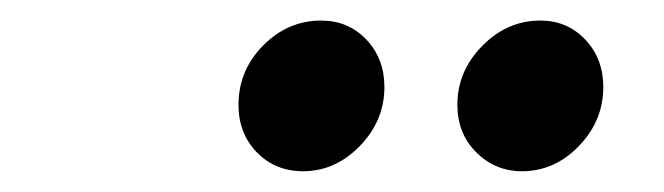

<svg xmlns="http://www.w3.org/2000/svg" viewBox="-20 -767 640 185"><path d="M272.1 -602Q245.2 -602 227.5 -620.2Q209.8 -638.4 209.8 -666Q209.8 -699.2 233.6 -723.2Q257.4 -747.2 289.5 -747.2Q315.5 -747.2 333 -728.9Q350.4 -710.5 350.4 -683.2Q350.4 -650.7 326.8 -626.4Q303.1 -602 272.1 -602ZM483 -602Q457.2 -602 438.9 -620.2Q420.7 -638.4 420.7 -666Q420.7 -698.5 444.7 -722.8Q468.7 -747.2 500.7 -747.2Q526.5 -747.2 543.9 -728.9Q561.3 -710.5 561.3 -683.2Q561.3 -650.7 537.9 -626.4Q514.4 -602 483 -602Z"/></svg>

Font: Red Hat Display VF
Style: Italic
Weight: 300
Italic angle: -12°
Designer: Pentagram, MCKL
Foundry: Pentagram, MCKL
Version: Version 1.023